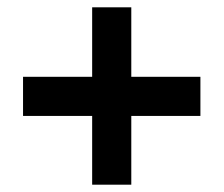

<svg xmlns="http://www.w3.org/2000/svg" viewBox="-20 -616 612 525"><path d="M232 -111V-299H43V-406H232V-596H339V-406H528V-299H339V-111Z"/></svg>

Font: Noto Sans Tamil
Style: Regular
Weight: 400
Designer: Jelle Bosma - Monotype Design Team
Foundry: Monotype Imaging Inc.
Version: Version 2.003